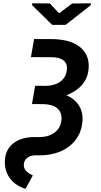

<svg xmlns="http://www.w3.org/2000/svg" viewBox="-20 -953 627 1191"><path d="M263.7 -420.4Q287.1 -420.4 309.3 -426Q331.5 -431.6 349.4 -443.4Q367.2 -455.1 379.2 -473.1Q391.1 -491.2 394.5 -517.1Q397.5 -539.1 391.4 -554.4Q385.3 -569.8 372.6 -579.3Q359.9 -588.9 342.3 -593.3Q324.7 -597.7 305.2 -598.1L171.9 -598.6L191.4 -710.9L310.5 -710.4Q353.5 -709.5 394.5 -699.7Q435.5 -689.9 466.6 -668.5Q497.6 -647 515.4 -612.8Q533.2 -578.6 529.8 -528.8Q527.3 -496.6 516.4 -470.9Q505.4 -445.3 487.3 -424.8Q469.2 -404.3 445.1 -388.9Q420.9 -373.5 392.6 -361.8Q442.9 -340.3 469.2 -299.3Q495.6 -258.3 491.7 -203.1Q487.8 -149.4 464.8 -109.1Q441.9 -68.8 405.5 -42.2Q369.1 -15.6 322.8 -2.4Q276.4 10.7 226.6 10.7L199.2 10.3Q187 10.7 175 13.7Q163.1 16.6 153.6 22.7Q144 28.8 137.2 38.3Q130.4 47.9 128.4 61.5Q126 76.2 130.1 87.4Q134.3 98.6 142.3 107.4Q150.4 116.2 161.1 123Q171.9 129.9 183.6 135.3L138.2 218.3Q107.4 209 83 192.6Q58.6 176.3 42 153.8Q25.4 131.3 17.1 103.5Q8.8 75.7 10.3 43.5Q12.2 4.4 28.1 -23.7Q43.9 -51.8 69.6 -69.3Q95.2 -86.9 127.9 -95.2Q160.6 -103.5 196.3 -103L225.6 -102.5Q249 -102.5 271.7 -108.4Q294.4 -114.3 312.7 -126.5Q331.1 -138.7 343.8 -157.2Q356.4 -175.8 360.4 -201.2Q364.3 -228.5 357.4 -248.3Q350.6 -268.1 335.9 -280.8Q321.3 -293.5 299.8 -299.8Q278.3 -306.2 253.4 -307.1L178.2 -307.6L198.2 -420.9ZM346.7 -870.6 427.2 -931.2 543.5 -932.6V-921.4L387.2 -798.8H303.7L179.2 -920.9L179.7 -932.6L289.1 -931.6Z"/></svg>

Font: Roboto Mono
Style: Bold Italic
Weight: 700
Designer: Google
Version: Version 2.000985; 2015; ttfautohint (v1.3)